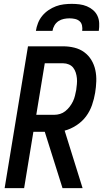

<svg xmlns="http://www.w3.org/2000/svg" viewBox="-20 -975 540 995"><path d="M4 0 125 -735H307Q337 -735 365.5 -728Q394 -721 416.5 -704.5Q439 -688 453.5 -664Q468 -640 474 -612Q480 -584 479 -554Q478 -524 473 -494Q468 -463 457 -431Q446 -399 426 -372Q406 -345 376 -325.5Q346 -306 315 -298L408 0H304L212 -292H153L105 0ZM168 -380H261Q276 -380 291 -384.5Q306 -389 318.5 -399Q331 -409 341 -422Q351 -435 358 -449.5Q365 -464 368.5 -479Q372 -494 375 -509Q377 -524 378.5 -539.5Q380 -555 378.5 -570Q377 -585 372.5 -599Q368 -613 359.5 -624Q351 -635 337 -641Q323 -647 308 -647H212ZM166 -815Q169 -835 177 -855.5Q185 -876 199 -893Q213 -910 231.5 -922.5Q250 -935 270 -942.5Q290 -950 311 -952.5Q332 -955 352 -955Q372 -955 392 -952.5Q412 -950 430 -942.5Q448 -935 462.5 -922.5Q477 -910 485 -893Q493 -876 494 -855.5Q495 -835 492 -815H406Q408 -829 405 -843Q402 -857 392 -865.5Q382 -874 368 -877Q354 -880 340 -880Q326 -880 311 -877Q296 -874 283 -865.5Q270 -857 262 -843Q254 -829 252 -815Z"/></svg>

Font: Iosevka Semibold
Style: Italic
Weight: 600
Italic angle: -9°
Monospace: yes
Designer: Belleve Invis
Foundry: Belleve Invis
Version: Version 32.5.0; ttfautohint (v1.8.4)